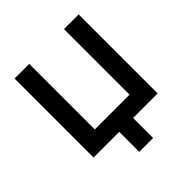

<svg xmlns="http://www.w3.org/2000/svg" viewBox="-230 -863 1203 1203"><g transform="rotate(-45 372.0 -261.0)"><path d="M88.5 0V-700H218.5V-119H526.5V-700H656.5V0ZM316 177.5V-79H439V177.5Z"/></g></svg>

Font: Geologica Roman Medium
Style: Regular
Weight: 500
Designer: Sindre Bremnes, Frode Helland
Foundry: Monokrom Skriftforlag AS
Version: Version 1.010;gftools[0.9.28]